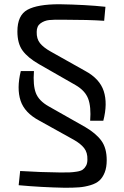

<svg xmlns="http://www.w3.org/2000/svg" viewBox="-20 -723 584 905"><path d="M336 -322 163 -421Q111 -451 86.5 -484.5Q62 -518 62 -575Q62 -651 109.5 -677Q157 -703 260 -703Q384 -701 477 -691L471 -625Q397 -630 282 -630Q235 -631 212 -628.5Q189 -626 171 -613Q153 -600 153 -573Q152 -540 168.5 -519.5Q185 -499 219 -480L381 -389Q450 -352 469 -293.5Q488 -235 467 -154H405Q410 -220 395.5 -258Q381 -296 336 -322ZM78 -388H140Q135 -321 149 -284.5Q163 -248 209 -222L382 -124Q433 -94 458 -59.5Q483 -25 483 32Q483 66 473.5 90Q464 114 448.5 128Q433 142 406 150Q379 158 352.5 160Q326 162 286 162Q176 160 68 150L75 83Q171 89 265 90Q294 90 308.5 89.5Q323 89 342 86Q361 83 370 76.5Q379 70 385.5 58.5Q392 47 392 29Q393 -4 376.5 -25Q360 -46 328 -64L166 -154Q96 -191 77 -248.5Q58 -306 78 -388Z"/></svg>

Font: Exo 2.0
Style: Regular
Weight: 400
Designer: Natanael Gama
Version: Version 1.001;PS 001.001;hotconv 1.0.70;makeotf.lib2.5.58329